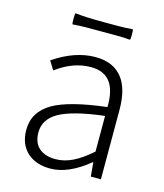

<svg xmlns="http://www.w3.org/2000/svg" viewBox="-110 -804 767 900"><g transform="rotate(15 273.5 -354.0)"><path d="M218 13Q150 13 108 -23Q63 -63 63 -134Q63 -221 145 -269Q224 -314 403 -335Q407 -496 281 -496Q194 -496 113 -435L87 -477Q190 -547 289 -547Q379 -547 423 -487Q461 -434 461 -338V-169V0H412L406 -68H404Q305 13 218 13ZM230 -36Q273 -36 315 -57Q354 -76 403 -119V-205V-292Q250 -274 183 -236Q121 -200 121 -137Q121 -85 153 -59Q182 -36 230 -36ZM145 -667Q142 -669 142 -693Q142 -717 145 -721Q196 -715 284 -715H354Q389 -715 423 -718Q426 -716 426 -692.5Q426 -669 423 -667Q398 -670 354 -670H284H214Q180 -670 145 -667Z"/></g></svg>

Font: GenSekiGothic TW L
Style: Regular
Weight: 300
Version: Version 1.501;PS 1;hotconv 16.6.51;makeotf.lib2.5.65220